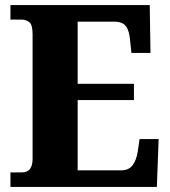

<svg xmlns="http://www.w3.org/2000/svg" viewBox="-20 -734 667 754"><path d="M21 0V-57H66Q108 -57 108 -110V-599Q108 -637 95 -647Q82 -657 65 -657H21V-714H568L571 -526H496L491 -575Q488 -613 474.5 -631Q461 -649 428 -649H285V-405H506V-341H285V-65H455Q486 -65 501 -85.5Q516 -106 521 -139L528 -188H603L596 0Z"/></svg>

Font: Noto Serif Armenian SemiCondensed ExtraBold
Style: Regular
Weight: 800
Width: 4
Designer: Monotype Design Team
Foundry: Monotype Imaging Inc.
Version: Version 2.008; ttfautohint (v1.8.4.7-5d5b)